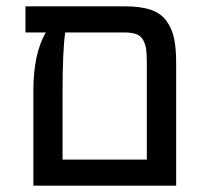

<svg xmlns="http://www.w3.org/2000/svg" viewBox="-20 -584 654 604"><path d="M375 -564Q423.8 -564 455.6 -552.7Q487.3 -541.5 504.4 -517.3Q521.5 -493.2 527.8 -462.2Q534.2 -431.2 534.2 -384.8V0H85V-299.8Q85 -414.6 124 -481.9H60.1V-564ZM176.8 -82H441.9V-384.8Q441.9 -412.1 439.9 -427.7Q438 -443.4 430.9 -457Q423.8 -470.7 409.4 -476.3Q395 -481.9 371.1 -481.9H185.1Q176.8 -423.8 176.8 -293.9Z"/></svg>

Font: FiraGO
Style: Regular
Weight: 400
Designer: bBox Type
Foundry: bBox Type GmbH
Version: Version 1.001;PS 001.001;hotconv 1.0.88;makeotf.lib2.5.64775